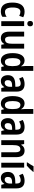

<svg xmlns="http://www.w3.org/2000/svg" viewBox="1849 -2655 816 4554"><g transform="rotate(90 2257.0 -378.0)"><path d="M249 10C300 10 341 0 378 -26V-127C340 -102 306 -88 261 -88C193 -88 158 -149 158 -269C158 -391 191 -454 260 -454C290 -454 321 -444 356 -427L389 -520C356 -539 314 -553 254 -553C113 -553 41 -447 41 -268C41 -79 109 10 249 10Z M541 -752C500 -752 477 -731 477 -685C477 -640 501 -618 541 -618C581 -618 604 -640 604 -685C604 -730 582 -752 541 -752ZM598 -543H483V0H598Z M1133 -543H1018V-266C1018 -151 995 -90 917 -90C868 -90 846 -131 846 -217V-543H731V-189C731 -61 783 10 888 10C946 10 994 -17 1022 -71H1028L1042 0H1133Z M1416 10C1477 10 1515 -17 1546 -65H1552L1569 0H1661V-760H1546V-562C1546 -534 1550 -504 1553 -473H1548C1519 -524 1473 -553 1414 -553C1306 -553 1240 -452 1240 -271C1240 -90 1305 10 1416 10ZM1449 -86C1388 -86 1358 -149 1358 -271C1358 -390 1388 -454 1448 -454C1520 -454 1548 -397 1548 -279V-252C1547 -139 1518 -86 1449 -86Z M1974 -553C1914 -553 1855 -537 1806 -509L1842 -424C1887 -448 1925 -461 1964 -461C2014 -461 2038 -429 2038 -364V-334L1963 -331C1832 -326 1763 -270 1763 -158C1763 -62 1811 10 1901 10C1971 10 2011 -17 2047 -74H2049L2069 0H2153V-363C2153 -490 2093 -553 1974 -553ZM1990 -256 2039 -258V-208C2039 -128 2000 -81 1944 -81C1905 -81 1881 -104 1881 -157C1881 -217 1913 -253 1990 -256Z M2435 10C2496 10 2534 -17 2565 -65H2571L2588 0H2680V-760H2565V-562C2565 -534 2569 -504 2572 -473H2567C2538 -524 2492 -553 2433 -553C2325 -553 2259 -452 2259 -271C2259 -90 2324 10 2435 10ZM2468 -86C2407 -86 2377 -149 2377 -271C2377 -390 2407 -454 2467 -454C2539 -454 2567 -397 2567 -279V-252C2566 -139 2537 -86 2468 -86Z M2993 -553C2933 -553 2874 -537 2825 -509L2861 -424C2906 -448 2944 -461 2983 -461C3033 -461 3057 -429 3057 -364V-334L2982 -331C2851 -326 2782 -270 2782 -158C2782 -62 2830 10 2920 10C2990 10 3030 -17 3066 -74H3068L3088 0H3172V-363C3172 -490 3112 -553 2993 -553ZM3009 -256 3058 -258V-208C3058 -128 3019 -81 2963 -81C2924 -81 2900 -104 2900 -157C2900 -217 2932 -253 3009 -256Z M3552 -553C3496 -553 3444 -528 3417 -473H3410L3396 -543H3306V0H3421V-268C3421 -397 3446 -453 3519 -453C3572 -453 3592 -412 3592 -332V0H3707V-360C3707 -490 3650 -553 3552 -553Z M4056 -756V-766H3923C3900 -721 3866 -667 3832 -618V-606H3910C3956 -645 4028 -718 4056 -756ZM3955 0V-543H3840V0Z M4269 -553C4209 -553 4150 -537 4101 -509L4137 -424C4182 -448 4220 -461 4259 -461C4309 -461 4333 -429 4333 -364V-334L4258 -331C4127 -326 4058 -270 4058 -158C4058 -62 4106 10 4196 10C4266 10 4306 -17 4342 -74H4344L4364 0H4448V-363C4448 -490 4388 -553 4269 -553ZM4285 -256 4334 -258V-208C4334 -128 4295 -81 4239 -81C4200 -81 4176 -104 4176 -157C4176 -217 4208 -253 4285 -256Z"/></g></svg>

Font: Noto Sans Gurmukhi UI Condensed SemiBold
Style: Regular
Weight: 600
Width: 3
Designer: Jelle Bosma - Monotype Design Team
Foundry: Monotype Imaging Inc.
Version: Version 2.004